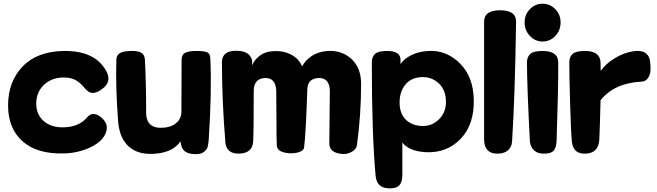

<svg xmlns="http://www.w3.org/2000/svg" viewBox="-20 -770 3531 1032"><path d="M543.9 -44.9Q521.5 -2.9 459.5 24.9Q397.5 52.7 323.2 54.7Q178.7 58.6 101.1 -10.7Q23.4 -80.1 23.4 -203.1Q23.4 -330.1 100.6 -411.6Q177.7 -493.2 321.3 -496.1Q498 -499 555.7 -378.9Q579.1 -326.2 526.4 -290Q501 -270.5 478.5 -270.5Q456.1 -270.5 435.5 -295.9Q412.1 -325.2 386.7 -339.4Q361.3 -353.5 322.3 -353.5Q258.8 -353.5 217.3 -314.9Q175.8 -276.4 174.8 -215.8Q173.8 -154.3 216.3 -118.2Q258.8 -82 329.1 -85.9Q409.2 -89.8 451.2 -142.6Q466.8 -159.2 485.4 -157.2Q503.9 -155.3 522.5 -140.6Q548.8 -118.2 553.2 -95.2Q557.6 -72.3 543.9 -44.9Z M1033.2 58.6Q992.2 58.6 972.7 42.5Q953.1 26.4 950.2 -10.7Q911.1 49.8 808.6 56.6Q723.6 62.5 673.3 18.6Q623 -25.4 615.2 -114.3Q600.6 -299.8 605.5 -451.2Q606.4 -472.7 623.5 -483.9Q640.6 -495.1 682.6 -496.1Q724.6 -497.1 741.2 -485.4Q757.8 -473.6 758.8 -449.2Q765.6 -322.3 765.6 -164.1Q765.6 -74.2 863.3 -84Q905.3 -87.9 930.2 -111.3Q955.1 -134.8 955.1 -169.9Q955.1 -210.9 955.6 -307.6Q956.1 -404.3 956.1 -448.2Q956.1 -476.6 975.6 -486.3Q995.1 -496.1 1034.2 -496.1Q1076.2 -496.1 1092.8 -489.3Q1109.4 -482.4 1110.4 -456.1Q1119.1 -280.3 1101.6 -14.6Q1099.6 6.8 1095.7 20.5Q1091.8 34.2 1076.2 46.4Q1060.5 58.6 1033.2 58.6Z M1464.8 -284.2Q1462.9 -318.4 1447.3 -335.4Q1431.6 -352.5 1401.4 -350.6Q1343.8 -345.7 1343.8 -281.2Q1343.8 -58.6 1340.8 -8.8Q1335.9 55.7 1261.7 55.7Q1197.3 55.7 1191.4 -4.9Q1172.9 -232.4 1172.9 -435.5Q1172.9 -497.1 1249 -497.1Q1306.6 -497.1 1326.2 -465.8Q1333 -455.1 1334.5 -448.2Q1335.9 -441.4 1335.9 -418Q1345.7 -448.2 1377 -471.2Q1408.2 -494.1 1451.2 -495.1Q1503.9 -498 1545.4 -476.1Q1586.9 -454.1 1603.5 -413.1Q1645.5 -485.4 1731.4 -495.1Q1810.5 -503.9 1865.7 -456.1Q1920.9 -408.2 1920.9 -319.3Q1920.9 -153.3 1898.4 11.7Q1895.5 31.2 1871.6 45.4Q1847.7 59.6 1819.3 57.6Q1750 51.8 1750 1Q1750 -37.1 1751.5 -140.6Q1752.9 -244.1 1752.9 -281.2Q1752.9 -315.4 1736.8 -334Q1720.7 -352.5 1689.5 -350.6Q1633.8 -346.7 1631.8 -290Q1624 -48.8 1614.3 23.4Q1612.3 39.1 1587.9 47.4Q1563.5 55.7 1533.2 53.7Q1468.8 47.9 1467.8 11.7Q1465.8 -30.3 1465.8 -139.6Q1465.8 -249 1464.8 -284.2Z M2142.6 -3.9V168Q2142.6 205.1 2128.9 223.1Q2115.2 241.2 2081.1 242.2Q2005.9 246.1 1999 175.8Q1978.5 -44.9 1978.5 -434.6Q1978.5 -463.9 1995.6 -480Q2012.7 -496.1 2060.5 -496.1Q2132.8 -496.1 2132.8 -448.2V-425.8Q2151.4 -454.1 2191.9 -474.1Q2232.4 -494.1 2284.2 -496.1Q2379.9 -501 2451.7 -429.7Q2523.4 -358.4 2526.4 -237.3Q2530.3 -101.6 2456.1 -23.9Q2381.8 53.7 2268.6 47.9Q2178.7 43 2142.6 -3.9ZM2250 -92.8Q2303.7 -91.8 2341.3 -130.4Q2378.9 -168.9 2377 -227.5Q2375 -290 2335.9 -324.2Q2296.9 -358.4 2245.1 -355.5Q2187.5 -352.5 2156.7 -312.5Q2126 -272.5 2127.9 -212.9Q2129.9 -155.3 2163.6 -124.5Q2197.3 -93.8 2250 -92.8Z M2732.4 -9.8Q2730.5 22.5 2708 40Q2685.5 57.6 2646.5 55.7Q2585 52.7 2582 -17.6Q2582 -17.6 2582 -653.3Q2582 -714.8 2668 -714.8Q2753.9 -714.8 2753.9 -654.3Q2748 -250 2732.4 -9.8Z M2828.1 -9.8Q2812.5 -310.5 2812.5 -434.6Q2812.5 -463.9 2830.1 -480Q2847.7 -496.1 2896.5 -496.1Q2980.5 -496.1 2980.5 -433.6Q2981.4 -300.8 2971.7 -12.7Q2969.7 23.4 2956.5 39.1Q2943.4 54.7 2910.2 55.7Q2873 57.6 2852.5 40Q2832 22.5 2828.1 -9.8ZM2993.2 -649.4Q2993.2 -606.4 2964.8 -576.7Q2936.5 -546.9 2896.5 -546.9Q2856.4 -546.9 2828.1 -577.1Q2799.8 -607.4 2799.8 -649.4Q2799.8 -691.4 2828.1 -720.7Q2856.4 -750 2896.5 -750Q2936.5 -750 2964.8 -720.7Q2993.2 -691.4 2993.2 -649.4Z M3209 -232.4H3208Q3204.1 -72.3 3201.2 -17.6Q3196.3 52.7 3128.9 55.7Q3060.5 59.6 3053.7 -9.8Q3048.8 -62.5 3044.4 -210.9Q3040 -359.4 3040 -434.6Q3040 -463.9 3057.6 -480Q3075.2 -496.1 3124 -496.1Q3206.1 -496.1 3208 -433.6Q3208 -408.2 3208.5 -399.4Q3209 -390.6 3209 -388.7Q3234.4 -426.8 3285.2 -457.5Q3335.9 -488.3 3387.7 -495.1Q3461.9 -504.9 3473.6 -444.3Q3476.6 -421.9 3476.6 -396.5Q3476.6 -371.1 3463.4 -351.1Q3450.2 -331.1 3425.8 -331.1Q3282.2 -323.2 3209 -232.4Z"/></svg>

Font: Gen Jyuu GothicX Heavy
Style: Bold
Weight: 900
Designer: [Source Han Sans]
Ryoko NISHIZUKA  (kana & ideographs); Paul D. Hunt (Latin, Greek & Cyrillic); Wenlong ZHANG  (bopomofo
Version: Version 1.002.20150607